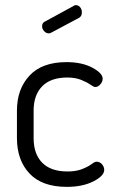

<svg xmlns="http://www.w3.org/2000/svg" viewBox="-20 -721 451 748"><path d="M287 -651 180 -594Q176 -591 170 -591Q160 -591 152 -599.5Q144 -608 144 -619Q144 -632 155 -637L267 -698Q270 -701 275 -701Q286 -701 292.5 -692.5Q299 -684 299 -673Q299 -657 287 -651ZM240 7Q144 7 95 -45Q46 -97 46 -183V-290Q46 -374 95 -426.5Q144 -479 239 -479Q299 -479 339.5 -457.5Q380 -436 380 -414Q380 -403 371 -392.5Q362 -382 351 -382Q345 -382 332.5 -391Q320 -400 297 -409.5Q274 -419 242 -419Q178 -419 144.5 -385Q111 -351 111 -290V-183Q111 -121 144.5 -87Q178 -53 243 -53Q277 -53 300.5 -62.5Q324 -72 336.5 -81.5Q349 -91 356 -91Q369 -91 377.5 -81Q386 -71 386 -59Q386 -36 344 -14.5Q302 7 240 7Z"/></svg>

Font: Dosis
Style: Book
Weight: 400
Designer: EdgarTolentino, PabloImpallari, IginoMarini
Foundry: EdgarTolentino, PabloImpallari, IginoMarini
Version: Version 1.007